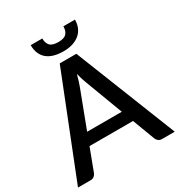

<svg xmlns="http://www.w3.org/2000/svg" viewBox="-210 -1046 1106 1185"><g transform="rotate(-30 343.0 -453.5)"><path d="M688 0 402.5 -720H284L-1.5 0H89C99 0 107.3 -2.8 114 -8.5C120.7 -14.2 125.3 -20.3 128 -27L188 -186H498L558 -27C561.3 -19.3 566.2 -12.9 572.5 -7.8C578.8 -2.6 587.2 0 597.5 0ZM219.5 -270 319 -532.5C322.7 -542.5 326.6 -554.1 330.8 -567.2C334.9 -580.4 339 -594.8 343 -610.5C347 -595.2 351.1 -580.8 355.2 -567.5C359.4 -554.2 363.5 -542.7 367.5 -533L466.5 -270ZM343 -772.5C367.3 -772.5 389.2 -775.6 408.5 -781.7C427.8 -787.9 444.3 -796.7 458 -808.2C471.7 -819.7 482.2 -833.8 489.5 -850.5C496.8 -867.2 500.5 -886 500.5 -907H418C418 -885.3 412.5 -868.4 401.5 -856.2C390.5 -844.1 371 -838 343 -838C314.7 -838 295 -844.1 284 -856.2C273 -868.4 267.5 -885.3 267.5 -907H185C185 -884 188.7 -864.1 196 -847.2C203.3 -830.4 213.8 -816.4 227.5 -805.2C241.2 -794.1 257.8 -785.8 277.3 -780.5C296.8 -775.2 318.7 -772.5 343 -772.5Z"/></g></svg>

Font: Lato Semibold
Style: Regular
Weight: 600
Designer: Lukasz Dziedzic
Foundry: tyPoland Lukasz Dziedzic
Version: Version 2.006; 2014-01-15